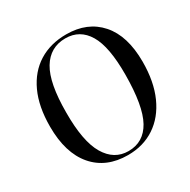

<svg xmlns="http://www.w3.org/2000/svg" viewBox="-168 -903 1064 1075"><g transform="rotate(-30 363.5 -365.5)"><path d="M60 -342Q60 -471 101.5 -561Q143 -651 218.5 -698Q294 -745 396 -745Q533 -745 612 -655.5Q691 -566 691 -399Q691 -270 649.5 -177.5Q608 -85 533.5 -35.5Q459 14 360 14Q219 14 139.5 -79Q60 -172 60 -342ZM178 -365Q177 -179 229 -91.5Q281 -4 373 -4Q471 -4 520.5 -93Q570 -182 571 -384Q572 -564 523 -646Q474 -728 381 -728Q282 -728 230 -642Q178 -556 178 -365Z"/></g></svg>

Font: Literata 72pt Medium
Style: Italic
Weight: 500
Italic angle: -2°
Designer: Latin by Veronika Burian and Jose Scaglione. Greek by Irene Vlachou. Cyrillic by Vera Evstafieva
Foundry: TypeTogether
Version: Version 3.002